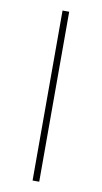

<svg xmlns="http://www.w3.org/2000/svg" viewBox="-82 -743 415 782"><g transform="rotate(10 125.0 -351.5)"><path d="M139 0H111.5V-703H139Z"/></g></svg>

Font: Lato ExtraLight
Style: Regular
Weight: 275
Designer: Lukasz Dziedzic with Adam Twardoch and Botio Nikoltchev
Foundry: tyPoland Lukasz Dziedzic
Version: Version 2.015; 2015-08-06; http://www.latofonts.com/